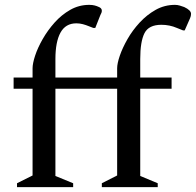

<svg xmlns="http://www.w3.org/2000/svg" viewBox="-20 -770 806 790"><path d="M50 0V-16L114 -48V-405H36V-451H114V-489Q114 -509 124.5 -541Q135 -573 155.5 -609Q176 -645 204.5 -677Q233 -709 269 -729.5Q305 -750 347 -750Q360 -750 369.5 -747.5Q379 -745 385 -742Q399 -737 399 -726Q399 -718 393 -708L372 -655H364L346 -662Q334 -667 321 -670.5Q308 -674 294 -674Q250 -674 229 -636Q208 -598 208 -527V-451H462V-489Q462 -509 473 -541Q484 -573 504.5 -609Q525 -645 554.5 -677Q584 -709 620.5 -729.5Q657 -750 700 -750Q710 -750 720 -747Q730 -744 738 -741Q766 -728 766 -713Q766 -704 762 -695L740 -645H733L708 -655Q678 -668 644 -668Q592 -668 574.5 -633.5Q557 -599 557 -527V-451H686V-405H557V-46L629 -16V0H399V-16L462 -48V-405H208V-46L281 -16V0Z"/></svg>

Font: Spectral Medium
Style: Regular
Weight: 500
Designer: Jean-Baptiste Levee
Foundry: Production Type
Version: Version 2.001